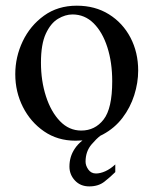

<svg xmlns="http://www.w3.org/2000/svg" viewBox="-20 -480 540 675"><path d="M374.5 -194.3Q374.5 -260.7 357.4 -314Q340.3 -367.2 309.1 -398.2Q277.8 -429.2 234.9 -429.2Q209.5 -429.2 183.8 -413.8Q158.2 -398.4 141.1 -361.6Q124 -324.7 124 -259.8Q124 -195.8 141.6 -141.4Q159.2 -86.9 190.9 -54Q222.7 -21 265.6 -21Q314 -21 344.2 -59.8Q374.5 -98.6 374.5 -194.3ZM270 13.7Q257.8 14.6 245.1 14.6Q182.6 14.6 135 -18.1Q87.4 -50.8 60.5 -104Q33.7 -157.2 33.7 -219.2Q33.7 -279.8 59.8 -334.7Q85.9 -389.6 134.5 -424.8Q183.1 -460 250 -460Q314.5 -460 363 -429.7Q411.6 -399.4 438.7 -347.7Q465.8 -295.9 465.8 -231.9Q465.8 -189 451.9 -145.3Q438 -101.6 410.4 -65.4Q382.8 -29.3 341.8 -7.3Q337.4 -4.9 333 -2.9Q318.8 7.8 302.2 27.3Q280.8 52.2 280.8 88.4Q280.8 102.1 290.5 116Q300.3 129.9 317.4 129.9Q332.5 129.9 350.1 122.1Q367.7 114.3 385.3 98.1V125Q368.7 141.6 347.4 158.4Q326.2 175.3 293.9 175.3Q262.7 175.3 243.4 154.5Q224.1 133.8 224.1 105.5Q224.1 70.8 242.7 43Q252.9 27.3 270 13.7Z"/></svg>

Font: BabelStone Roman
Style: Regular
Weight: 400
Designer: Walt Agee, Victor Gaultney, Peter Martin, Debbi Hosken, Becca Hirsbrunner (SIL); Andrew West (BabelStone)
Foundry: BabelStone
Version: Version 16.000